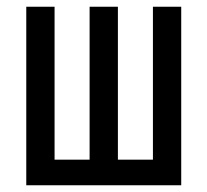

<svg xmlns="http://www.w3.org/2000/svg" viewBox="-20 -550 616 570"><path d="M58 0H518V-530H434V-76H330V-530H246V-76H142V-530H58Z"/></svg>

Font: Iosevka SS01 Extended
Style: Regular
Weight: 400
Width: 7
Monospace: yes
Designer: Belleve Invis
Foundry: Belleve Invis
Version: Version 3.4.7; ttfautohint (v1.8.3)